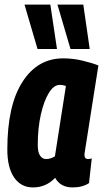

<svg xmlns="http://www.w3.org/2000/svg" viewBox="-20 -809 450 839"><path d="M297 10Q244 10 221 -32Q201 -11 177 -0.5Q153 10 124 10Q72 10 42 -33Q12 -76 12 -156Q12 -348 78 -451Q144 -554 256 -554Q298 -554 338.5 -544.5Q379 -535 410 -523Q393 -416 382 -346Q371 -276 364.5 -234Q358 -192 354.5 -171Q351 -150 350 -142.5Q349 -135 349 -133Q349 -114 365 -114Q373 -114 381 -117L369 -9Q341 10 297 10ZM220 -126 268 -433Q257 -438 241 -438Q215 -438 193.5 -403Q172 -368 158.5 -308.5Q145 -249 145 -175Q145 -144 155 -129Q165 -114 181 -114Q201 -114 220 -126ZM144 -595 87 -789H200L229 -595ZM288 -595 231 -789H344L372 -595Z"/></svg>

Font: Georama Condensed
Style: Bold Italic
Weight: 700
Width: 3
Italic angle: -9°
Designer: Jean-Baptiste Levee
Foundry: Production Type
Version: Version 1.000